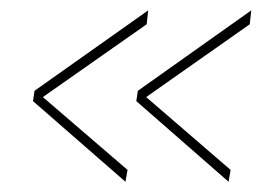

<svg xmlns="http://www.w3.org/2000/svg" viewBox="-20 -526 540 372"><path d="M267.1 -505.9 264.2 -479 63 -337.9 227.1 -196.8 223.1 -173.8 43.9 -330.1 46.9 -350.1ZM466.8 -505.9 463.9 -479 263.2 -337.9 426.8 -196.8 422.9 -173.8 244.1 -330.1 247.1 -350.1Z"/></svg>

Font: Cooper Hewitt
Style: Thin Italic
Weight: 702
Designer: Village Type and Design LLC
Foundry: Cooper Hewitt Smithsonian Design Museum
Version: 1.000